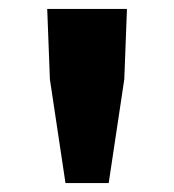

<svg xmlns="http://www.w3.org/2000/svg" viewBox="-20 -804 391 431"><path d="M127 -393H224L259 -626L265 -784H86L92 -626Z"/></svg>

Font: Noto Sans TC Black
Style: Regular
Weight: 900
Designer: Ryoko NISHIZUKA 西塚涼子 (kana, bopomofo & ideographs); Paul D. Hunt (Latin, Greek & Cyrillic); Sandoll Communications 산돌커뮤니
Foundry: Adobe
Version: Version 2.004;hotconv 1.0.118;makeotfexe 2.5.65603